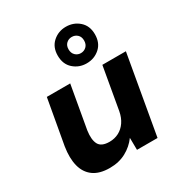

<svg xmlns="http://www.w3.org/2000/svg" viewBox="-184 -916 999 1060"><g transform="rotate(-30 315.0 -386.5)"><path d="M210 12Q145 12 106.5 -16Q68 -44 55 -95Q42 -146 53 -216L104 -502H253L205 -230Q197 -174 213 -144Q229 -114 281 -114Q313 -114 340 -128Q367 -142 385.5 -169Q404 -196 411 -234L458 -502H608L520 0H389L388 -77Q359 -37 314 -12.5Q269 12 210 12ZM388 -552Q340 -552 305 -583Q270 -614 270 -669Q270 -723 305 -754Q340 -785 388 -785Q437 -785 472 -754Q507 -723 507 -669Q507 -614 472 -583Q437 -552 388 -552ZM388 -617Q409 -617 423.5 -631Q438 -645 438 -669Q438 -693 423.5 -706.5Q409 -720 388 -720Q368 -720 353.5 -706.5Q339 -693 339 -669Q339 -645 353.5 -631Q368 -617 388 -617Z"/></g></svg>

Font: DM Sans 16pt Black
Style: Italic
Weight: 900
Italic angle: -10°
Version: Version 4.004;gftools[0.9.30]